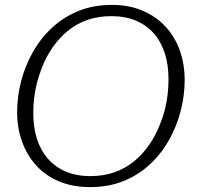

<svg xmlns="http://www.w3.org/2000/svg" viewBox="-20 -748 811 785"><path d="M348 17Q278 17 222.5 -6Q167 -29 129 -70.5Q91 -112 70.5 -168Q50 -224 50 -289Q50 -352 66 -414.5Q82 -477 113.5 -533.5Q145 -590 191.5 -633.5Q238 -677 299.5 -702.5Q361 -728 437 -728Q507 -728 562.5 -704.5Q618 -681 656.5 -639.5Q695 -598 715 -542Q735 -486 735 -421Q735 -358 719 -295.5Q703 -233 671.5 -176.5Q640 -120 593.5 -76.5Q547 -33 485.5 -8Q424 17 348 17ZM435 -682Q382 -682 337.5 -666.5Q293 -651 257.5 -622Q222 -593 195 -554Q168 -515 150 -468Q139 -439 131 -408.5Q123 -378 119.5 -347Q116 -316 116 -286Q116 -229 130.5 -182Q145 -135 174.5 -100.5Q204 -66 248 -47Q292 -28 350 -28Q403 -28 447.5 -43.5Q492 -59 527.5 -88Q563 -117 590 -156Q617 -195 635 -242Q647 -271 654.5 -301.5Q662 -332 665.5 -363Q669 -394 669 -424Q669 -481 654.5 -528Q640 -575 610.5 -609.5Q581 -644 537 -663Q493 -682 435 -682Z"/></svg>

Font: Roboto Serif 20pt ExtraLight
Style: Italic
Weight: 250
Italic angle: -10°
Version: Version 1.007